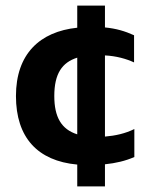

<svg xmlns="http://www.w3.org/2000/svg" viewBox="-20 -580 537 686"><path d="M256 86H355V7C394 3 428 -5 460 -19V-119C428 -103 392 -95 355 -92V-382C395 -380 431 -370 459 -357V-454C426 -469 395 -478 355 -482V-560H256V-481C122 -467 37 -387 37 -237C37 -89 114 -5 256 8ZM256 -100C199 -118 174 -162 174 -237C174 -317 202 -357 256 -374Z"/></svg>

Font: Kanit Medium
Style: Regular
Weight: 500
Designer: Katatrad Team
Foundry: CadsonDemak
Version: Version 1.000;PS 001.000;hotconv 1.0.88;makeotf.lib2.5.64775